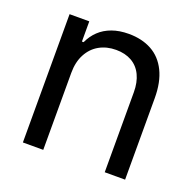

<svg xmlns="http://www.w3.org/2000/svg" viewBox="-101 -642 758 746"><g transform="rotate(20 278.5 -268.5)"><path d="M151.2 0H67V-530.4H148.5V-446.8H155.4Q168.2 -474.8 189.4 -495Q210.6 -515.2 240.8 -526.2Q271.1 -537.3 310.1 -537.3Q364.6 -537.3 405 -515.2Q445.4 -493.1 467.5 -448Q489.6 -403 489.6 -337V0H405.4V-330.8Q405.4 -371.5 391.2 -401.2Q377.1 -430.9 349.8 -446.5Q322.5 -462 285.2 -462Q246.2 -462 216 -445.1Q185.8 -428.2 168.5 -395.7Q151.2 -363.3 151.2 -318.4Z"/></g></svg>

Font: Pretendard Variable
Style: Regular
Weight: 400
Designer: Base glyphs from Inter by Rasmus Andersson; Hangul glyphs from Noto Sans CJK(Source Han Sans) by Jang Soo-young and Kang
Foundry: Kil Hyung-jin
Version: Version 1.100;FEAKit 1.0